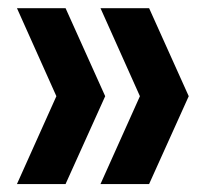

<svg xmlns="http://www.w3.org/2000/svg" viewBox="-20 -518 523 470"><path d="M21.5 -67.5 118 -282.5 21.5 -498H140.5L237.5 -282.5L140.5 -67.5ZM226 -67.5 322.5 -282.5 226 -498H345L442 -282.5L345 -67.5Z"/></svg>

Font: Encode Sans Condensed SemiBold
Style: Regular
Weight: 600
Width: 3
Designer: Multiple Designers
Foundry: Impallari Type
Version: Version 2.000